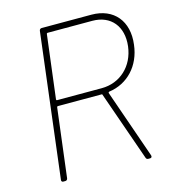

<svg xmlns="http://www.w3.org/2000/svg" viewBox="-105 -786 781 873"><g transform="rotate(-15 285.0 -350.0)"><path d="M486 0H494C501 0 504 -5 502 -12L389 -336C389 -338 390 -340 393 -341C482 -353 546 -422 557 -518C571 -626 511 -700 405 -700H171C165 -700 161 -696 160 -690L77 -10C76 -4 80 0 85 0H95C101 0 105 -4 106 -10L146 -334C146 -336 148 -338 150 -338H357C359 -338 360 -337 360 -335L475 -7C477 -2 481 0 486 0ZM191 -672H402C489 -672 540 -610 529 -518C518 -427 451 -365 364 -365H153C152 -365 150 -367 150 -369L187 -668C187 -670 189 -672 191 -672Z"/></g></svg>

Font: Barlow Thin
Style: Italic
Weight: 250
Italic angle: -7°
Designer: Jeremy Tribby
Foundry: Tribby Type
Version: Version 1.422;hotconv 1.0.109;makeotfexe 2.5.65596